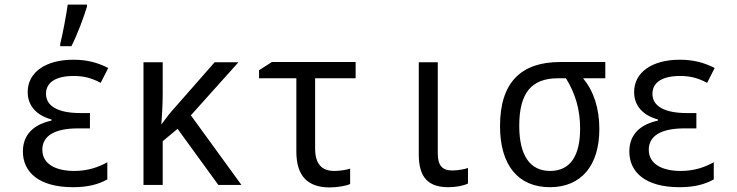

<svg xmlns="http://www.w3.org/2000/svg" viewBox="-20 -808 3220 839"><path d="M243 -616V-606H292C318 -657 346 -732 360 -779V-788H276C271 -751 253 -652 243 -616ZM299 10C364 10 409 -2 449 -24V-99C411 -78 365 -61 305 -61C225 -61 165 -90 165 -154C165 -212 215 -247 321 -247H373V-314H331C234 -314 181 -344 181 -398C181 -448 224 -476 302 -476C344 -476 379 -468 420 -446L453 -511C405 -535 360 -547 300 -547C181 -547 101 -493 101 -406C101 -346 139 -304 205 -286V-281C131 -265 80 -223 80 -146C80 -56 150 10 299 10Z M607 0H691V-191L756 -245L934 0H1035L814 -304L1022 -536H918L745 -339C722 -314 706 -293 686 -265H685C689 -315 691 -360 691 -405V-536H607Z M1421 11C1454 11 1494 4 1510 -4V-71C1491 -65 1463 -61 1441 -61C1386 -61 1357 -91 1357 -160V-466H1534V-537H1168L1112 -501V-466H1275V-146C1275 -36 1327 11 1421 11Z M1939 10C1971 10 2005 4 2025 -6V-74C2012 -69 1981 -63 1957 -63C1912 -63 1893 -85 1893 -138V-536H1810V-132C1810 -30 1854 10 1939 10Z M2383 10C2521 10 2599 -86 2599 -244C2599 -336 2574 -410 2528 -466H2625V-537H2428C2257 -537 2165 -448 2165 -257C2165 -84 2246 10 2383 10ZM2384 -61C2295 -61 2249 -130 2249 -258C2249 -403 2303 -466 2419 -466H2453C2494 -400 2515 -330 2515 -246C2515 -130 2474 -61 2384 -61Z M2949 10C3014 10 3059 -2 3099 -24V-99C3061 -78 3015 -61 2955 -61C2875 -61 2815 -90 2815 -154C2815 -212 2865 -247 2971 -247H3023V-314H2981C2884 -314 2831 -344 2831 -398C2831 -448 2874 -476 2952 -476C2994 -476 3029 -468 3070 -446L3103 -511C3055 -535 3010 -547 2950 -547C2831 -547 2751 -493 2751 -406C2751 -346 2789 -304 2855 -286V-281C2781 -265 2730 -223 2730 -146C2730 -56 2800 10 2949 10Z"/></svg>

Font: Noto Sans Mono Condensed
Style: Regular
Weight: 400
Width: 3
Designer: Monotype Design Team
Foundry: Monotype Imaging Inc.
Version: Version 2.014